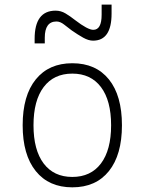

<svg xmlns="http://www.w3.org/2000/svg" viewBox="-20 -801 626 831"><path d="M293 9.8Q191.4 9.8 134.8 -60.5Q78.1 -130.9 78.1 -258.8Q78.1 -387.2 134.8 -457.3Q191.4 -527.3 293 -527.3Q395 -527.3 451.4 -457.3Q507.8 -387.2 507.8 -258.8Q507.8 -130.9 451.4 -60.5Q395 9.8 293 9.8ZM293 -35.2Q373 -35.2 417 -93.5Q460.9 -151.9 460.9 -258.8Q460.9 -365.7 417 -424.1Q373 -482.4 293 -482.4Q212.9 -482.4 168.9 -424.1Q125 -365.7 125 -258.8Q125 -151.9 168.9 -93.5Q212.9 -35.2 293 -35.2ZM129.9 -613.3V-632.8Q129.9 -754.9 220.7 -754.9Q243.7 -754.9 263.9 -742.7Q284.2 -730.5 305.2 -713.9Q359.9 -671.9 383.8 -671.9Q419.9 -671.9 419.9 -737.3V-781.2H462.9V-742.2Q462.9 -625 382.8 -625Q363.3 -625 340.1 -637.9Q316.9 -650.9 291 -668.9Q274.4 -681.2 257.6 -694.6Q240.7 -708 224.6 -708Q173.8 -708 173.8 -637.7V-613.3Z"/></svg>

Font: Cascadia Code ExtraLight
Style: Regular
Weight: 200
Monospace: yes
Designer: Aaron Bell
Foundry: Saja Typeworks
Version: Version 2407.024; ttfautohint (v1.8.4)